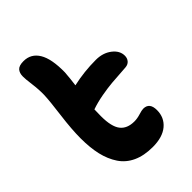

<svg xmlns="http://www.w3.org/2000/svg" viewBox="-224 -857 970 970"><g transform="rotate(-45 261.5 -371.5)"><path d="M282.2 13.2Q220.2 13.2 175.8 -7.3Q131.3 -27.8 105.2 -66.9Q79.1 -106 67.1 -157.5Q55.2 -209 55.2 -275.9Q55.2 -339.8 66.9 -429.9Q78.6 -520 80.1 -561Q81.1 -598.1 75.2 -642.8Q69.3 -687.5 69.8 -703.1Q69.8 -728 82.3 -741.9Q94.7 -755.9 127 -755.9Q180.2 -755.9 208.3 -709.5Q236.3 -663.1 234.9 -567.9Q231.9 -526.4 226.1 -483.9Q306.2 -502 390.1 -502Q439.9 -502 474.4 -475.6Q508.8 -449.2 508.8 -413.1Q508.8 -395 498.3 -382.8Q487.8 -370.6 469.2 -369.1Q399.9 -364.7 366.5 -361.8Q333 -358.9 289.6 -351.1Q246.1 -343.3 208 -330.1Q207 -314.9 207 -282.2Q207 -207.5 231.7 -175.8Q256.3 -144 308.1 -144Q328.6 -144 351.3 -151.1Q374 -158.2 384.8 -158.2Q429.2 -158.2 429.2 -104Q429.2 -51.3 390.9 -19Q352.5 13.2 282.2 13.2Z"/></g></svg>

Font: Shantell Sans Irregular
Style: Bold
Weight: 700
Designer: Stephen Nixon, Anya Danilova, Shantell Martin
Foundry: Arrow Type
Version: Version 1.006;[9816181b4]